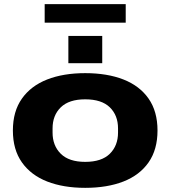

<svg xmlns="http://www.w3.org/2000/svg" viewBox="-20 -892 821 924"><path d="M195 -783V-872H585V-783ZM309 -588V-719H472V-588ZM390 12Q285 12 207 -18.5Q129 -49 85.5 -110.5Q42 -172 42 -264Q42 -356 85.5 -417.5Q129 -479 207 -509.5Q285 -540 390 -540Q496 -540 574 -509.5Q652 -479 695 -417.5Q738 -356 738 -264Q738 -172 695 -110.5Q652 -49 574 -18.5Q496 12 390 12ZM390 -113Q469 -113 508.5 -152Q548 -191 548 -254V-274Q548 -337 508.5 -375.5Q469 -414 390 -414Q312 -414 272.5 -375.5Q233 -337 233 -274V-254Q233 -191 272.5 -152Q312 -113 390 -113Z"/></svg>

Font: Archivo Expanded ExtraBold
Style: Regular
Weight: 800
Width: 7
Designer: Hector Gatti
Foundry: Omnibus-Type
Version: Version 2.001; ttfautohint (v1.8.3)